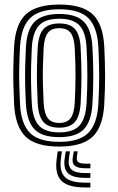

<svg xmlns="http://www.w3.org/2000/svg" viewBox="-20 -629 515 836"><path d="M238.1 9.2Q134.9 9.2 90.8 -34.7Q46.8 -78.5 41.5 -173.6Q39.2 -217.9 38.3 -258.5Q37.4 -299.1 38.2 -340.3Q39.1 -381.4 41.5 -427.1Q47.1 -525.3 93.3 -567.3Q139.4 -609.2 238.1 -609.2Q338.4 -609.2 383.6 -566.6Q428.7 -524 433.9 -426.9Q437.3 -362.6 437.6 -302Q437.8 -241.3 433.9 -173.6Q428.1 -75.3 382.4 -33Q336.7 9.2 238.1 9.2ZM238.1 -11.4Q325.6 -11.4 364.3 -50.2Q403.1 -89 408.2 -175.1Q412 -242.6 411.9 -300.6Q411.7 -358.7 408.2 -425.6Q403.6 -510.5 365.3 -549.6Q327 -588.6 238.1 -588.6Q151.1 -588.6 111.7 -550.6Q72.2 -512.5 67.2 -425.6Q64.5 -375.7 63.8 -334.9Q63.1 -294.2 64.1 -255.9Q65.1 -217.7 67.2 -174.9Q71.8 -89.3 110.5 -50.3Q149.2 -11.4 238.1 -11.4ZM238.1 -31.9Q161.9 -31.9 129.4 -66.8Q97 -101.7 92.8 -177.2Q90.4 -221.2 89.6 -260.7Q88.8 -300.2 89.7 -340Q90.6 -379.7 92.9 -424.1Q97.4 -501.6 131.2 -534.8Q165.1 -568.1 238.1 -568.1Q312.9 -568.1 345.6 -533.9Q378.3 -499.8 382.4 -424.5Q384.9 -377.1 385.7 -337.4Q386.5 -297.7 385.7 -259.2Q385 -220.7 382.4 -176.5Q378.1 -101.6 345.6 -66.7Q313.1 -31.9 238.1 -31.9ZM238.1 -52.6Q298.1 -52.6 325.5 -81.8Q352.9 -111.1 356.9 -179.1Q360.3 -238.9 360.4 -295.9Q360.5 -352.9 356.9 -421.9Q353.3 -490 325.6 -518.7Q297.8 -547.4 238.1 -547.4Q175.7 -547.4 149 -517.1Q122.3 -486.8 118.5 -421.7Q116.4 -382 115.5 -343.5Q114.6 -304.9 115.3 -264.4Q116.1 -223.9 118.5 -178Q122.3 -111.5 149.6 -82Q177 -52.6 238.1 -52.6ZM238.1 -73.1Q190.9 -73.1 169.1 -97.8Q147.3 -122.4 144.2 -179Q142.1 -222.5 141.2 -261.5Q140.3 -300.6 141.1 -339.5Q141.9 -378.5 144.2 -420.8Q147.5 -478.3 169.6 -502.6Q191.8 -526.9 238.1 -526.9Q284.9 -526.9 306.6 -502.4Q328.2 -477.9 331.1 -421.2Q334.8 -351.9 334.7 -295.5Q334.5 -239.1 331.1 -179.8Q327.8 -123 306.4 -98.1Q284.9 -73.1 238.1 -73.1ZM238.1 -93.7Q271.8 -93.7 287.3 -114.3Q302.7 -134.8 305.4 -181.2Q308.4 -237 308.8 -292.1Q309.2 -347.3 305.4 -419.9Q303.1 -465.3 287.7 -485.8Q272.2 -506.3 238.1 -506.3Q202.7 -506.3 187.6 -485Q172.5 -463.7 170 -419.5Q167.7 -375.4 166.8 -337.5Q166 -299.7 166.9 -262Q167.8 -224.3 170 -180.3Q172.5 -135.5 187.9 -114.6Q203.3 -93.7 238.1 -93.7ZM249.5 29.9 245.1 63.5Q238.3 117.7 262.8 142Q287.3 166.3 350.1 166.3H373.5V187.2H350.1Q276.3 187.2 247.3 158Q218.4 128.9 226.7 63.5L231.1 29.9ZM318.2 29.9 314.6 55.4Q312.6 70.1 320.7 76.8Q328.8 83.5 350.1 83.5H373.5V103.6H350.1Q317.7 103.6 305.2 92.1Q292.6 80.6 297 55.4L301.4 29.9ZM284.7 29.9 280.3 59.4Q275.2 93.9 291.5 109.2Q307.9 124.5 350.1 124.5H373.5V145.4H350.1Q296.6 145.4 275.9 125.1Q255.1 104.7 261.8 59.4L266.2 29.9Z"/></svg>

Font: Big Shoulders Inline Text SC Thin
Style: Regular
Weight: 100
Designer: Patric King
Foundry: XO Type Co
Version: Version 2.002